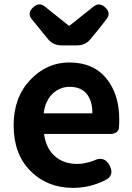

<svg xmlns="http://www.w3.org/2000/svg" viewBox="-20 -867 620 900"><path d="M502 -239.3H186.5Q195.3 -171.9 236.8 -135.3Q278.3 -98.6 341.8 -98.6Q378.9 -98.6 419.9 -114.3Q468.8 -138.7 494.1 -90.8Q516.6 -46.9 477.5 -24.4Q403.3 13.7 322.3 13.7Q202.1 13.7 123 -65.4Q43.9 -144.5 43.9 -279.3Q43.9 -410.2 121.6 -492.2Q199.2 -574.2 304.7 -574.2Q417 -574.2 478 -500Q539.1 -425.8 539.1 -305.7Q539.1 -287.1 537.1 -263.7Q535.2 -253.9 524.9 -246.6Q514.6 -239.3 502 -239.3ZM184.6 -335.9H413.1Q413.1 -394.5 386.2 -427.2Q359.4 -460 306.6 -460Q260.7 -460 226.6 -427.7Q192.4 -395.5 184.6 -335.9ZM478.5 -776.4Q441.4 -727.5 403.3 -682.6Q379.9 -654.3 340.8 -654.3H268.6Q229.5 -654.3 205.1 -683.6L128.9 -777.3Q106.4 -805.7 134.8 -832Q162.1 -858.4 189.5 -836.9L301.8 -747.1H306.6L418 -835.9Q446.3 -858.4 474.1 -831.5Q502 -804.7 478.5 -776.4Z"/></svg>

Font: GenSenMaruGothic TW TTF Bold
Style: Regular
Weight: 700
Version: Version 1.301